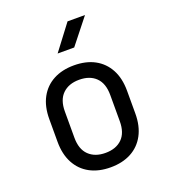

<svg xmlns="http://www.w3.org/2000/svg" viewBox="-143 -889 886 1002"><g transform="rotate(-20 300.0 -388.5)"><path d="M300 8Q234 8 185.5 -18Q137 -44 110.5 -93.5Q84 -143 84 -212V-338Q84 -408 110.5 -457Q137 -506 185.5 -532Q234 -558 300 -558Q367 -558 415 -532Q463 -506 489.5 -457Q516 -408 516 -338V-212Q516 -143 489.5 -93.5Q463 -44 414.5 -18Q366 8 300 8ZM300 -72Q359 -72 392.5 -105Q426 -138 426 -202V-348Q426 -412 392.5 -445Q359 -478 300 -478Q242 -478 208 -445Q174 -412 174 -348V-202Q174 -138 208 -105Q242 -72 300 -72ZM242 -645 348 -785H445L334 -645Z"/></g></svg>

Font: Atlassian Mono
Style: Regular
Weight: 400
Monospace: yes
Designer: Philipp Nurullin, Konstantin Bulenkov
Foundry: Modifications by Atlassian Pty Ltd, manufactured by JetBrains
Version: Version 2.304